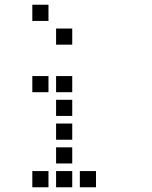

<svg xmlns="http://www.w3.org/2000/svg" viewBox="-20 -804 640 808"><path d="M117 -784Q116 -784 116 -784Q116 -784 116 -783V-717Q116 -716 116 -716Q116 -716 117 -716H183Q184 -716 184 -716Q184 -716 184 -717V-783Q184 -784 184 -784Q184 -784 183 -784ZM217 -684Q216 -684 216 -684Q216 -684 216 -683V-617Q216 -616 216 -616Q216 -616 217 -616H283Q284 -616 284 -616Q284 -616 284 -617V-683Q284 -684 284 -684Q284 -684 283 -684ZM117 -484Q116 -484 116 -484Q116 -484 116 -483V-417Q116 -416 116 -416Q116 -416 117 -416H183Q184 -416 184 -416Q184 -416 184 -417V-483Q184 -484 184 -484Q184 -484 183 -484ZM217 -484Q216 -484 216 -484Q216 -484 216 -483V-417Q216 -416 216 -416Q216 -416 217 -416H283Q284 -416 284 -416Q284 -416 284 -417V-483Q284 -484 284 -484Q284 -484 283 -484ZM217 -384Q216 -384 216 -384Q216 -384 216 -383V-317Q216 -316 216 -316Q216 -316 217 -316H283Q284 -316 284 -316Q284 -316 284 -317V-383Q284 -384 284 -384Q284 -384 283 -384ZM217 -284Q216 -284 216 -284Q216 -284 216 -283V-217Q216 -216 216 -216Q216 -216 217 -216H283Q284 -216 284 -216Q284 -216 284 -217V-283Q284 -284 284 -284Q284 -284 283 -284ZM217 -184Q216 -184 216 -184Q216 -184 216 -183V-117Q216 -116 216 -116Q216 -116 217 -116H283Q284 -116 284 -116Q284 -116 284 -117V-183Q284 -184 284 -184Q284 -184 283 -184ZM117 -84Q116 -84 116 -84Q116 -84 116 -83V-17Q116 -16 116 -16Q116 -16 117 -16H183Q184 -16 184 -16Q184 -16 184 -17V-83Q184 -84 184 -84Q184 -84 183 -84ZM217 -84Q216 -84 216 -84Q216 -84 216 -83V-17Q216 -16 216 -16Q216 -16 217 -16H283Q284 -16 284 -16Q284 -16 284 -17V-83Q284 -84 284 -84Q284 -84 283 -84ZM317 -84Q316 -84 316 -84Q316 -84 316 -83V-17Q316 -16 316 -16Q316 -16 317 -16H383Q384 -16 384 -16Q384 -16 384 -17V-83Q384 -84 384 -84Q384 -84 383 -84Z"/></svg>

Font: Doto Black SemiBold
Style: Regular
Weight: 600
Monospace: yes
Version: Version 1.000